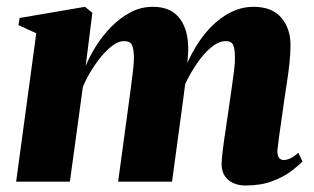

<svg xmlns="http://www.w3.org/2000/svg" viewBox="-20 -546 943 577"><path d="M257.5 -507.5 237.5 -347.5Q249 -376.5 268.5 -407.5Q288 -438.5 314.2 -465.2Q340.5 -492 371.8 -508.8Q403 -525.5 439 -525.5Q480.5 -525.5 505 -505.8Q529.5 -486 539.2 -450.8Q549 -415.5 544 -368.5Q543.5 -361.5 542.2 -350.2Q541 -339 539.2 -328Q537.5 -317 535.5 -308.5L518 -290.5Q534.5 -344 557.8 -387Q581 -430 610.2 -461Q639.5 -492 672.8 -508.8Q706 -525.5 742 -525.5Q797.5 -525.5 825.2 -493Q853 -460.5 853 -411Q853 -384.5 850 -357Q847 -329.5 842.8 -301.8Q838.5 -274 834.5 -247Q831.5 -222.5 827 -193.5Q822.5 -164.5 819 -137.8Q815.5 -111 813.5 -94Q813.5 -76 819.5 -70.5Q825.5 -65 832.5 -65Q841 -65 852.2 -70Q863.5 -75 876.5 -87L889 -61Q877.5 -48.5 855 -31.5Q832.5 -14.5 798.2 -1.5Q764 11.5 717 11.5Q697.5 11.5 681.2 4.2Q665 -3 655.5 -17.2Q646 -31.5 646 -53.5Q646 -66 649.5 -94.5Q653 -123 658.2 -156.5Q663.5 -190 667 -217Q671.5 -248.5 676 -279Q680.5 -309.5 683.5 -334.2Q686.5 -359 686 -373.5Q686 -399 680.8 -410.8Q675.5 -422.5 657.5 -422.5Q640 -422.5 620 -407.8Q600 -393 580.5 -367.2Q561 -341.5 544.5 -309.8Q528 -278 518 -244L541.5 -340Q539.5 -320.5 538 -307.2Q536.5 -294 534.8 -280.5Q533 -267 530.5 -247L497 0H335L364.5 -217Q368.5 -249 372.8 -279Q377 -309 379.8 -333.8Q382.5 -358.5 382.5 -373Q382 -399.5 376.5 -411Q371 -422.5 352.5 -422.5Q337 -422.5 319.5 -410Q302 -397.5 285 -377Q268 -356.5 253.2 -332.2Q238.5 -308 229 -284.5L190 0H28.5L89 -446L35.5 -470.5L39 -492L235.5 -525.5Z"/></svg>

Font: Merriweather 120pt Black
Style: Italic
Weight: 900
Italic angle: -7.8°
Version: Version 2.101